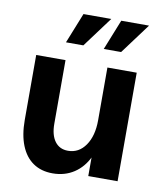

<svg xmlns="http://www.w3.org/2000/svg" viewBox="-83 -788 740 871"><g transform="rotate(10 287.5 -352.0)"><path d="M52 -201V-500H187V-207Q187 -155 208.5 -126Q230 -97 269 -97Q319 -97 349.5 -141Q380 -185 380 -257L406 -207Q406 -141 382.5 -90.5Q359 -40 316.5 -12Q274 16 218 16Q165 16 128 -9.5Q91 -35 71.5 -83.5Q52 -132 52 -201ZM380 -500H515V0H380ZM231 -720H359L255 -580H175ZM405 -720H533L429 -580H349Z"/></g></svg>

Font: Uncut Sans Variable
Style: Regular
Weight: 400
Designer: Kasper Nordkvist
Foundry: UNCUT.wtf
Version: Version 1.304;Glyphs 3.2 (3246)